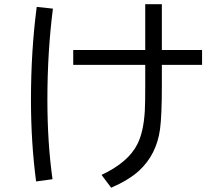

<svg xmlns="http://www.w3.org/2000/svg" viewBox="-20 -836 1039 914"><path d="M671.4 -815.9H750.5V-598.1H941.9V-527.3H750.5V-429.2Q750.5 -284.7 741.7 -220.2Q725.1 -100.1 642.1 -23.4Q594.2 20.5 509.3 57.6L463.4 -3.4Q591.3 -63.5 634.3 -150.4Q663.6 -208.5 669.4 -308.6Q671.4 -353 671.4 -424.3V-527.3H328.6V-598.1H671.4ZM151.9 27.8Q127.4 -157.2 127.4 -361.3Q127.4 -593.3 154.8 -803.2L231.9 -794.9Q205.6 -587.9 205.6 -361.8Q205.6 -156.2 230 17.1Z"/></svg>

Font: UDEV Gothic 35
Style: Regular
Weight: 400
Version: v2.1.0; ttfautohint (v1.8.4.7-5d5b-dirty) -l 6 -r 45 -G 200 